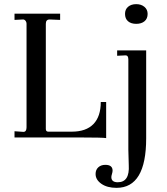

<svg xmlns="http://www.w3.org/2000/svg" viewBox="-20 -663 805 926"><path d="M492 3Q474 0 368 0H50V-30L93 -27Q108 -27 108 -49V-548Q108 -557 102.5 -563.5Q97 -570 89 -569L50 -567V-597H270V-567L221 -569H219Q201 -569 201 -548V-41Q201 -28 213 -28H326Q395 -28 430.5 -64.5Q466 -101 466 -171H492ZM542 243Q497 243 469 223.5Q441 204 441 176Q441 156 454 144Q467 132 488 132Q523 132 523 160Q523 166 520 176Q517 186 517 191Q517 216 548 216Q606 216 601 133Q599 75 599 59V-376Q599 -396 586 -396L545 -394V-420H685V4Q685 243 542 243ZM583 -596Q583 -618 598 -630.5Q613 -643 637 -643Q661 -643 676.5 -630Q692 -617 692 -596Q692 -573 677 -560.5Q662 -548 637 -548Q612 -548 597.5 -560.5Q583 -573 583 -596Z"/></svg>

Font: UnnaRegular
Style: Regular
Weight: 400
Designer: Jorge de Buen Unna
Foundry: Omnibus-Type
Version: Version 2.008;hotconv 1.0.109;makeotfexe 2.5.65596